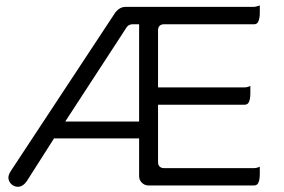

<svg xmlns="http://www.w3.org/2000/svg" viewBox="-20 -698 1056 713"><path d="M472.7 -607.9H496.6V-246.6H222.2Q450.2 -596.7 451.2 -598.1Q459 -607.9 472.7 -607.9ZM909.7 -378.9Q898.9 -373.5 887.7 -373.5H566.9V-585.9Q566.9 -596.2 572.8 -602.1Q578.6 -607.9 588.9 -607.9H922.9Q930.7 -607.9 935.5 -612.3Q940.9 -618.2 943.4 -632.3Q944.8 -640.6 944.8 -650.4V-677.7Q928.2 -672.4 923.3 -672.4Q922.9 -672.4 922.9 -672.4H446.3Q424.8 -672.4 408.7 -652.3L19.5 -62Q11.2 -47.9 11.2 -39.1Q11.2 -24.9 21.7 -14.6Q32.2 -4.4 46.4 -4.4Q64.9 -4.4 79.6 -25.4L180.7 -184.1H496.6V-43.9Q496.6 -29.8 506.8 -19.5Q517.1 -9.3 531.2 -9.3H922.9Q930.7 -9.3 935.5 -13.7Q944.8 -23.4 944.8 -51.8V-79.1Q934.1 -73.7 922.9 -73.7H588.9Q578.6 -73.7 572.8 -79.6Q566.9 -85.4 566.9 -95.7V-309.1H887.7Q895.5 -309.1 900.4 -313.5Q909.7 -323.2 909.7 -351.6ZM449.2 -595.2Z"/></svg>

Font: YuPearl-ExtraLight
Style: ExtraLight
Weight: 200
Designer: Max Yao
Foundry: Max-Everyday
Version: Version 1.011; ttfautohint (v1.8.3)